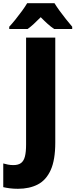

<svg xmlns="http://www.w3.org/2000/svg" viewBox="-90 -947 468 1191"><path d="M21.5 224.1Q-5.4 224.1 -28.3 221.2Q-51.3 218.3 -69.8 213.9V66.9Q-56.2 70.8 -40.5 74Q-24.9 77.1 -6.8 77.1Q23.4 77.1 40.5 64.2Q57.6 51.3 64.7 23.4Q71.8 -4.4 71.8 -50.3V-713.9H252.9V-62.5Q252.9 44.9 224.6 107.7Q196.3 170.4 144.3 197.3Q92.3 224.1 21.5 224.1ZM248 -927.2Q261.7 -904.8 280.3 -879.2Q298.8 -853.5 319.1 -828.4Q339.4 -803.2 357.9 -781.2V-767.1H246.1Q225.6 -780.8 205.6 -798.8Q185.5 -816.9 162.6 -840.3Q138.7 -816.4 119.6 -798.6Q100.6 -780.8 81.1 -767.1H-32.7V-781.2Q-16.1 -798.8 5.4 -825.4Q26.9 -852.1 46.9 -879.6Q66.9 -907.2 78.6 -927.2Z"/></svg>

Font: Open Sans SemiCondensed ExtraBold
Style: Regular
Weight: 800
Width: 4
Designer: Monotype Design Team
Foundry: Monotype Imaging Inc.
Version: Version 3.000